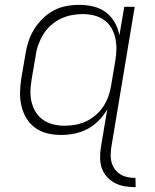

<svg xmlns="http://www.w3.org/2000/svg" viewBox="-20 -548 640 791"><path d="M539 223Q516 223 494.5 219.5Q473 216 454.5 206.5Q436 197 422 182Q408 167 400.5 147.5Q393 128 392.5 106Q392 84 395 62L422 -98Q408 -73 387 -51.5Q366 -30 340 -16.5Q314 -3 286.5 2.5Q259 8 232 8Q203 8 175.5 1.5Q148 -5 125.5 -21Q103 -37 89 -60.5Q75 -84 68.5 -111Q62 -138 62.5 -167Q63 -196 68 -226L85 -326Q89 -352 97.5 -378Q106 -404 121 -428Q136 -452 156.5 -472Q177 -492 201.5 -505Q226 -518 253 -523Q280 -528 307 -528Q337 -528 365.5 -521Q394 -514 416 -497.5Q438 -481 452.5 -456Q467 -431 472 -403L492 -520H535L438 62Q436 78 436 94Q436 110 441 125Q446 140 455.5 152Q465 164 478 171.5Q491 179 506.5 182Q522 185 538 185ZM246 -30Q268 -30 290.5 -34Q313 -38 334.5 -48Q356 -58 375 -74.5Q394 -91 406.5 -110.5Q419 -130 427 -152.5Q435 -175 438 -197L455 -297Q459 -321 459.5 -345Q460 -369 455 -391.5Q450 -414 438.5 -433.5Q427 -453 408.5 -466Q390 -479 367 -484.5Q344 -490 320 -490Q298 -490 274.5 -485.5Q251 -481 229.5 -470.5Q208 -460 189.5 -443.5Q171 -427 158.5 -406.5Q146 -386 138 -364Q130 -342 127 -319L110 -219Q106 -195 105.5 -171.5Q105 -148 110.5 -126Q116 -104 128 -85Q140 -66 158.5 -53.5Q177 -41 199.5 -35.5Q222 -30 246 -30Z"/></svg>

Font: Iosevka Aile Extralight
Style: Italic
Weight: 200
Italic angle: -9°
Designer: Belleve Invis
Foundry: Belleve Invis
Version: Version 31.1.0; ttfautohint (v1.8.4)